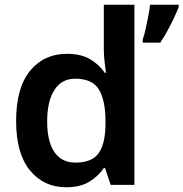

<svg xmlns="http://www.w3.org/2000/svg" viewBox="-20 -780 774 810"><path d="M259 10Q165 10 106.5 -61Q48 -132 48 -270Q48 -410 107 -481.5Q166 -553 262 -553Q322 -553 360.5 -530Q399 -507 422 -473H427Q425 -488 421.5 -517Q418 -546 418 -572V-760H547V0H447L423 -71H418Q395 -37 357 -13.5Q319 10 259 10ZM298 -94Q368 -94 396 -133.5Q424 -173 425 -253V-269Q425 -356 397.5 -402Q370 -448 297 -448Q240 -448 209.5 -400.5Q179 -353 179 -268Q179 -183 209.5 -138.5Q240 -94 298 -94ZM734 -750Q726 -730 714 -704.5Q702 -679 687.5 -652Q673 -625 656 -600H582V-613Q589 -632 594.5 -658.5Q600 -685 605.5 -712Q611 -739 613 -760H734Z"/></svg>

Font: Noto Sans NKo Unjoined SemiBold
Style: Regular
Weight: 600
Designer: Monotype Design Team
Foundry: Monotype Imaging Inc.
Version: Version 2.004